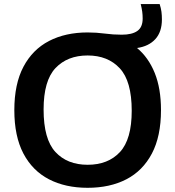

<svg xmlns="http://www.w3.org/2000/svg" viewBox="-20 -908 856 938"><path d="M408 9.5Q299.5 9.5 219 -32.2Q138.5 -74 94.2 -158.2Q50 -242.5 50 -370Q50 -497.5 94.5 -581.8Q139 -666 219.5 -707.8Q300 -749.5 408 -749.5Q451.5 -749.5 492 -744Q532.5 -738.5 575 -738.5Q625 -738.5 651 -756.8Q677 -775 677 -817.5Q677 -835 674.8 -851.2Q672.5 -867.5 667.5 -888H760Q766.5 -868 768.8 -850.2Q771 -832.5 771 -813Q771 -752 738.8 -716.8Q706.5 -681.5 649.5 -673.5Q705 -627.5 735.8 -551.8Q766.5 -476 766.5 -370Q766.5 -242 722 -157.8Q677.5 -73.5 597.2 -32Q517 9.5 408 9.5ZM408 -103Q508 -103 565.8 -165Q623.5 -227 623.5 -367Q623.5 -511.5 565.2 -574.2Q507 -637 408 -637Q309.5 -637 251.2 -575.5Q193 -514 193 -373Q193 -228 250.8 -165.5Q308.5 -103 408 -103Z"/></svg>

Font: Encode Sans SmExp SmBold
Style: Regular
Weight: 600
Width: 6
Designer: Multiple Designers
Foundry: Impallari Type
Version: Version 3.002; ttfautohint (v1.8.3) -l 8 -r 50 -G 200 -x 14 